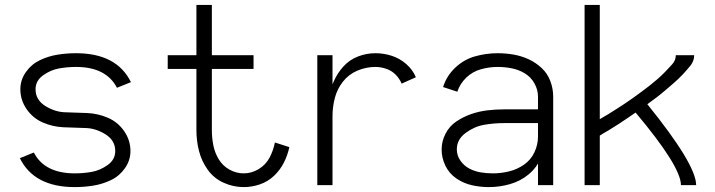

<svg xmlns="http://www.w3.org/2000/svg" viewBox="-20 -755 2915 783"><path d="M285 8Q119 8 61 -110L118 -133Q162 -48 285 -48Q320 -48 354 -54Q388 -60 419 -82Q450 -104 450 -139Q450 -183 409 -208Q368 -233 325 -233Q282 -234 238.5 -236Q195 -238 154.5 -255.5Q114 -273 88.5 -310Q63 -347 63 -391Q63 -429 85.5 -461Q108 -493 142.5 -509.5Q177 -526 214.5 -532Q252 -538 290 -538Q456 -538 514 -420L457 -397Q413 -482 290 -482Q255 -482 221 -476Q187 -470 156 -448Q125 -426 125 -391Q125 -347 166 -322Q207 -297 250 -297Q293 -296 336.5 -294Q380 -292 420.5 -274.5Q461 -257 486.5 -220Q512 -183 512 -139Q512 -101 489.5 -69Q467 -37 432.5 -20.5Q398 -4 360.5 2Q323 8 285 8Z M974 8Q931 8 891.5 -10Q852 -28 827 -63Q802 -98 791.5 -139.5Q781 -181 781 -224V-474H664V-530H781V-735H844V-530H1014V-474H844V-224Q844 -193 850 -162.5Q856 -132 872 -105.5Q888 -79 915.5 -63.5Q943 -48 974 -48Q1006 -48 1035 -65.5Q1064 -83 1079.5 -112.5Q1095 -142 1101 -174L1160 -155Q1153 -122 1137.5 -91.5Q1122 -61 1097 -37.5Q1072 -14 1039.5 -3Q1007 8 974 8Z M1274 0V-530H1336V-411Q1338 -417 1341 -423Q1356 -457 1380.5 -484Q1405 -511 1439.5 -524.5Q1474 -538 1511 -538Q1545 -538 1577.5 -527.5Q1610 -517 1636.5 -494Q1663 -471 1676 -440L1618 -414Q1609 -435 1593 -451Q1577 -467 1555 -474.5Q1533 -482 1511 -482Q1473 -482 1437.5 -467Q1402 -452 1378.5 -422Q1355 -392 1345.5 -355.5Q1336 -319 1336 -281V0Z M1973 8Q1939 8 1905 0.5Q1871 -7 1841.5 -27Q1812 -47 1796.5 -79Q1781 -111 1781 -145Q1781 -179 1797 -210Q1813 -241 1841.5 -260Q1870 -279 1902 -290Q1934 -301 1967.5 -305Q2001 -309 2035 -309H2174V-361Q2174 -389 2159.5 -415Q2145 -441 2120 -456Q2095 -471 2066.5 -476.5Q2038 -482 2009 -482Q1975 -482 1941 -472.5Q1907 -463 1881.5 -438.5Q1856 -414 1845 -381L1787 -400Q1801 -445 1836 -478.5Q1871 -512 1916.5 -525Q1962 -538 2009 -538Q2042 -538 2074 -532.5Q2106 -527 2135.5 -513.5Q2165 -500 2189 -477.5Q2213 -455 2224.5 -424Q2236 -393 2236 -361V0H2174V-88Q2159 -63 2136 -44Q2102 -16 2059.5 -4Q2017 8 1973 8ZM1990 -48Q2023 -48 2056 -56Q2089 -64 2117 -83.5Q2145 -103 2159.5 -134Q2174 -165 2174 -198V-253H2035Q1994 -253 1954 -246Q1914 -239 1878.5 -212.5Q1843 -186 1843 -146Q1843 -121 1857.5 -100Q1872 -79 1894 -67.5Q1916 -56 1940.5 -52Q1965 -48 1990 -48Z M2364 0V-735H2426V-269Q2443 -279 2460 -289L2495 -311Q2512 -322 2529.5 -333.5Q2547 -345 2563.5 -357Q2580 -369 2597 -381.5Q2614 -394 2630 -406.5Q2646 -419 2662 -433Q2678 -447 2692 -461.5Q2706 -476 2721 -492.5Q2736 -509 2736 -530H2811Q2811 -506 2795 -486.5Q2779 -467 2763 -450Q2747 -433 2729 -417.5Q2711 -402 2693 -386.5Q2675 -371 2656.5 -357Q2638 -343 2620 -330Q2819 -84 2819 0H2757Q2757 -76 2572 -296Q2556 -285 2540 -274Q2521 -261 2501 -248L2461 -223Q2443 -213 2426 -202V0Z"/></svg>

Font: Jozsika Light
Style: Regular
Weight: 300
Monospace: yes
Designer: Belleve Invis
Foundry: Belleve Invis
Version: 2.1.0